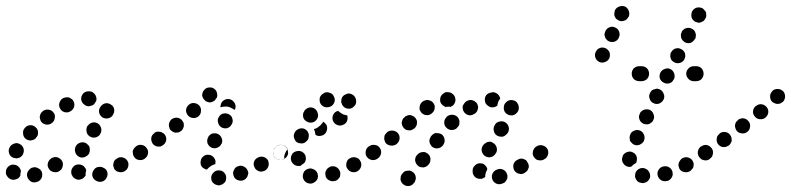

<svg xmlns="http://www.w3.org/2000/svg" viewBox="-24 -586 2642 641"><path d="M115 8Q117 3 117 -2Q117 -7 116 -11Q112 -21 102 -25Q93 -30 83 -26H82Q78 -24 74 -20Q71 -17 69 -13Q66 -8 66 -3Q66 2 68 7Q72 16 81 21Q90 25 100 21H101Q106 19 109 16Q113 12 115 8ZM334 -12Q331 -22 321 -26Q312 -31 302 -28H301Q292 -25 287 -15Q282 -6 285 4Q289 14 298 18Q307 23 317 20H318Q328 16 332 7Q337 -2 334 -12ZM18 14Q14 14 9 11Q5 9 2 5Q1 4 1 4Q-2 0 -4 -5Q-5 -10 -4 -15Q-4 -20 -1 -24Q1 -28 5 -31Q14 -38 24 -36Q34 -35 40 -27Q41 -26 41 -26Q42 -24 44 -21Q45 -18 46 -15Q44 -9 44 -3Q44 -2 44 0Q43 2 41 5Q39 7 37 9Q33 12 28 13Q23 15 18 14ZM232 13Q227 11 223 8Q219 5 217 0Q217 -1 216 -1Q212 -11 215 -20Q219 -30 228 -35Q233 -37 238 -37Q243 -37 247 -36Q252 -34 256 -31Q259 -27 262 -23Q262 -23 262 -23Q262 -21 263 -20Q263 -19 264 -17Q262 -12 262 -7Q261 -4 262 0Q260 3 257 6Q254 9 251 11Q246 13 241 14Q236 14 232 13ZM404 -29Q405 -34 405 -39Q404 -44 402 -48Q397 -57 387 -60Q377 -63 368 -58L367 -57Q363 -55 359 -51Q356 -47 355 -42Q354 -38 354 -33Q355 -28 357 -23Q362 -14 372 -12Q382 -9 391 -14H392Q396 -17 399 -20Q402 -24 404 -29ZM183 -49Q177 -58 167 -61Q157 -63 148 -58L147 -57Q139 -52 136 -42Q133 -32 139 -23Q144 -14 154 -12Q164 -9 173 -14L174 -15Q183 -20 185 -30Q188 -40 183 -49ZM469 -73Q470 -78 469 -82Q468 -87 465 -91Q459 -100 449 -101Q439 -103 430 -97Q426 -94 423 -90Q420 -85 419 -81Q419 -76 420 -71Q421 -66 424 -62Q430 -53 440 -52Q450 -50 459 -56Q463 -59 466 -64Q469 -68 469 -73ZM9 -95V-96Q12 -100 16 -103Q20 -106 25 -107Q29 -109 34 -108Q39 -107 44 -104Q52 -99 55 -89Q57 -79 52 -70V-69Q49 -65 45 -62Q41 -59 36 -58Q35 -58 34 -58Q33 -58 32 -57Q30 -58 27 -58Q24 -59 21 -59Q20 -59 19 -60Q18 -60 17 -61Q8 -66 6 -76Q3 -86 9 -95ZM228 -76Q229 -71 233 -68Q236 -64 241 -62Q245 -60 250 -60Q255 -60 260 -62Q264 -64 268 -67Q272 -70 274 -75V-76Q276 -80 276 -85Q276 -90 275 -95Q273 -100 269 -103Q266 -107 261 -109Q252 -113 242 -109Q233 -106 228 -96V-95Q226 -91 226 -86Q226 -81 228 -76ZM60 -124Q68 -117 78 -117Q89 -118 96 -125V-126Q104 -133 103 -144Q103 -154 95 -161Q88 -168 78 -168Q67 -168 60 -160Q52 -152 53 -142Q53 -131 60 -124ZM275 -131Q284 -125 294 -127Q304 -129 310 -137V-138Q313 -142 314 -147Q315 -152 314 -157Q313 -162 310 -166Q308 -170 304 -173Q295 -179 285 -177Q275 -175 269 -166H268Q263 -157 265 -147Q266 -137 275 -131ZM109 -198Q108 -193 110 -188Q111 -183 114 -179Q121 -171 131 -170Q141 -169 149 -175L150 -176Q158 -182 159 -193Q161 -203 154 -211Q148 -219 137 -220Q127 -221 119 -215L118 -214Q114 -211 112 -207Q110 -203 109 -198ZM307 -210Q308 -205 311 -201Q314 -197 318 -194Q327 -189 337 -191Q347 -193 353 -202V-203Q356 -207 357 -212Q358 -217 357 -222Q356 -227 353 -231Q350 -235 346 -237Q337 -243 327 -241Q317 -238 311 -229Q308 -224 307 -220Q306 -215 307 -210ZM176 -225Q180 -216 190 -212Q200 -209 209 -213L210 -214Q219 -218 223 -228Q226 -238 222 -247Q220 -252 216 -255Q212 -258 208 -260Q203 -262 198 -261Q193 -261 189 -259H188Q178 -254 175 -244Q171 -235 176 -225ZM298 -252Q298 -255 298 -258Q297 -268 289 -275Q282 -282 271 -281H270Q265 -281 261 -279Q256 -277 253 -273Q250 -269 248 -264Q247 -260 247 -255Q248 -244 256 -238Q263 -231 274 -231L275 -232Q279 -232 283 -234Q287 -235 290 -238Q291 -240 292 -241Q294 -244 296 -247Q297 -250 298 -252Z M723 26Q727 23 729 19Q731 14 731 9Q732 -1 725 -9Q718 -17 708 -17Q697 -18 690 -11Q682 -4 681 6Q681 11 682 16Q684 21 687 24Q691 28 695 30Q700 32 705 33Q710 33 714 31Q719 30 723 26ZM802 3Q804 -2 805 -7Q805 -12 803 -16Q799 -26 790 -30Q781 -35 771 -31Q766 -30 762 -26Q759 -23 757 -18Q755 -14 754 -9Q754 -4 756 1Q759 11 769 15Q778 19 788 16Q793 14 796 11Q800 7 802 3ZM860 -16Q864 -18 867 -22Q871 -26 872 -31Q874 -35 873 -40Q873 -45 871 -50Q866 -59 856 -62Q846 -65 837 -60Q828 -56 824 -46Q821 -36 826 -27Q828 -22 832 -19Q836 -16 841 -14Q845 -13 850 -13Q855 -14 860 -16ZM650 -29Q647 -33 646 -38Q645 -43 646 -48Q647 -58 655 -64Q663 -71 674 -69Q679 -69 683 -66Q687 -64 690 -60Q693 -56 695 -51Q696 -46 695 -41Q695 -40 695 -40Q695 -39 695 -38Q693 -38 691 -37Q682 -34 675 -28Q670 -24 667 -20Q667 -20 667 -20Q667 -20 667 -20Q662 -20 658 -23Q654 -25 650 -29ZM938 -73Q938 -78 937 -83Q936 -87 933 -92Q927 -100 917 -102Q907 -103 898 -97Q894 -94 892 -90Q889 -86 888 -81Q887 -76 888 -71Q890 -66 892 -62Q899 -54 909 -52Q919 -51 927 -57Q932 -60 934 -64Q937 -68 938 -73ZM466 -91Q460 -100 450 -102Q439 -104 431 -98Q427 -95 424 -91Q421 -86 420 -81Q420 -77 421 -72Q422 -67 424 -63Q427 -59 431 -56Q436 -53 441 -52Q445 -52 450 -53Q455 -54 459 -56V-57Q468 -62 470 -73Q472 -83 466 -91ZM682 -93Q687 -91 692 -91Q697 -91 702 -93Q706 -95 710 -98Q713 -101 715 -106H716Q720 -116 716 -125Q712 -135 703 -139Q698 -141 693 -141Q688 -141 684 -140Q679 -138 675 -134Q672 -131 670 -126Q666 -117 669 -107Q673 -98 682 -93ZM526 -137Q523 -141 518 -143Q514 -146 509 -146Q504 -147 499 -146Q495 -145 491 -142V-141Q482 -135 481 -125Q480 -115 486 -106Q489 -102 493 -100Q497 -97 502 -97Q507 -96 512 -97Q517 -99 521 -102Q529 -108 531 -118Q532 -129 526 -137ZM590 -166Q590 -171 589 -176Q587 -180 584 -184Q581 -188 577 -190Q572 -193 567 -193Q563 -194 558 -192Q553 -191 549 -188Q545 -185 543 -180Q540 -176 540 -171Q539 -166 541 -161Q542 -156 545 -152Q549 -149 553 -146Q557 -144 562 -143Q567 -143 572 -144Q577 -146 581 -149Q585 -152 587 -157Q589 -161 590 -166ZM715 -161Q724 -156 734 -158Q744 -161 749 -170Q755 -179 752 -189Q750 -199 741 -204Q732 -209 722 -207Q712 -205 707 -196Q701 -187 704 -177Q706 -167 715 -161ZM641 -234Q634 -241 624 -242Q614 -243 606 -236Q598 -229 597 -218Q597 -208 604 -200Q610 -193 621 -192Q631 -191 639 -198Q647 -205 647 -216Q648 -226 641 -234ZM742 -255Q752 -253 758 -244Q764 -236 762 -226Q761 -224 761 -222Q760 -220 759 -219Q756 -221 753 -223Q745 -228 736 -230Q726 -231 717 -229Q715 -228 712 -228Q712 -230 712 -232Q712 -234 713 -236Q715 -246 723 -251Q732 -257 742 -255ZM678 -244Q673 -244 668 -246Q663 -247 660 -251Q652 -258 651 -268Q651 -278 658 -286Q665 -294 675 -294Q686 -295 693 -288Q697 -285 699 -280Q701 -276 701 -271Q702 -268 701 -265Q701 -262 700 -260Q698 -258 697 -257Q696 -255 695 -253Q692 -249 687 -247Q683 -245 678 -244Z M1037 8Q1038 3 1037 -2Q1037 -6 1034 -11Q1032 -15 1028 -18Q1024 -21 1019 -22L1018 -23Q1008 -25 999 -20Q990 -15 988 -5Q985 5 990 14Q995 23 1005 26H1006Q1016 29 1025 23Q1034 18 1037 8ZM1110 6Q1112 1 1112 -4Q1113 -9 1111 -13Q1108 -23 1099 -28Q1090 -33 1080 -30H1079Q1075 -28 1071 -25Q1067 -22 1065 -17Q1062 -13 1062 -8Q1062 -3 1063 2Q1066 12 1075 16Q1084 21 1094 18H1095Q1100 17 1104 13Q1107 10 1110 6ZM1181 -29Q1183 -34 1182 -39Q1182 -44 1179 -48Q1177 -53 1173 -56Q1169 -59 1164 -60Q1160 -62 1155 -61Q1150 -61 1145 -58Q1140 -56 1137 -52Q1134 -48 1133 -43Q1131 -38 1132 -33Q1132 -28 1135 -24Q1140 -15 1150 -12Q1160 -9 1169 -14Q1174 -17 1177 -21Q1180 -25 1181 -29ZM947 -55V-56Q947 -66 953 -74Q960 -81 971 -82Q981 -83 989 -76Q997 -69 997 -59V-58Q998 -54 996 -50Q995 -45 992 -42Q990 -41 988 -39Q983 -36 979 -32Q977 -32 976 -32Q975 -32 974 -32Q964 -31 956 -38Q948 -45 947 -55ZM1247 -73Q1247 -78 1246 -82Q1245 -87 1242 -91Q1236 -100 1226 -102Q1216 -103 1208 -97H1207Q1203 -94 1200 -90Q1198 -86 1197 -81Q1196 -76 1197 -71Q1198 -66 1201 -62Q1207 -54 1217 -52Q1227 -50 1236 -56V-57Q1240 -59 1243 -64Q1246 -68 1247 -73ZM899 -98Q908 -104 918 -102Q928 -100 934 -92Q935 -91 935 -90Q936 -89 936 -88Q930 -81 927 -72Q924 -64 925 -55Q916 -50 907 -53Q898 -55 892 -63Q887 -71 888 -81Q890 -92 899 -98ZM960 -120Q962 -115 966 -112Q970 -109 975 -108Q980 -107 985 -107Q990 -108 994 -110Q998 -113 1001 -116Q1005 -120 1006 -125V-126Q1009 -136 1004 -145Q999 -154 989 -157Q979 -159 970 -154Q961 -149 958 -139Q956 -134 957 -129Q958 -124 960 -120ZM1052 -175 1053 -176Q1054 -178 1055 -180Q1058 -178 1061 -175Q1064 -172 1066 -169Q1070 -160 1067 -150Q1064 -140 1055 -135Q1049 -132 1042 -132Q1035 -132 1029 -136Q1029 -137 1029 -137Q1028 -147 1024 -155Q1033 -157 1040 -163Q1047 -168 1052 -175ZM1135 -201Q1128 -202 1122 -204Q1114 -208 1107 -214Q1106 -215 1105 -216Q1104 -216 1103 -215Q1101 -215 1100 -214H1099Q1090 -209 1087 -199Q1084 -189 1089 -180Q1094 -171 1104 -168Q1114 -165 1123 -170Q1132 -174 1135 -183Q1138 -192 1135 -201ZM999 -181Q1008 -175 1018 -177Q1028 -179 1034 -188Q1040 -197 1037 -207Q1035 -217 1027 -223Q1018 -229 1008 -227Q998 -224 992 -216V-215Q986 -207 988 -196Q990 -186 999 -181ZM1139 -274Q1144 -274 1149 -272Q1154 -270 1157 -267Q1158 -266 1158 -266Q1165 -259 1165 -248Q1166 -238 1158 -231Q1151 -223 1141 -223Q1130 -223 1123 -230Q1123 -230 1123 -230Q1120 -233 1118 -237Q1116 -241 1115 -245Q1116 -250 1116 -255Q1116 -255 1116 -255Q1117 -258 1118 -261Q1120 -264 1122 -266Q1125 -269 1130 -271Q1134 -273 1139 -274ZM1044 -261Q1043 -257 1043 -252Q1043 -247 1045 -242Q1049 -233 1059 -229Q1069 -226 1078 -230H1079Q1088 -234 1092 -244Q1096 -254 1091 -263Q1089 -268 1086 -271Q1082 -275 1077 -276Q1073 -278 1068 -278Q1063 -278 1058 -276V-275Q1053 -273 1050 -270Q1046 -266 1044 -261Z M1364 6Q1364 1 1361 -4Q1359 -8 1355 -11Q1351 -14 1346 -16Q1342 -17 1337 -16Q1332 -16 1327 -14Q1323 -11 1320 -7L1319 -6Q1315 -2 1314 3Q1313 8 1313 13Q1314 18 1316 22Q1318 26 1322 29Q1330 36 1341 35Q1351 34 1357 26L1359 24Q1362 20 1363 15Q1365 11 1364 6ZM1667 15Q1670 11 1670 6Q1671 1 1669 -4Q1666 -14 1657 -19Q1648 -24 1638 -21L1636 -20Q1631 -19 1628 -16Q1624 -13 1621 -8Q1619 -4 1618 1Q1618 6 1619 11Q1622 21 1631 26Q1640 31 1650 28L1652 27Q1657 26 1661 23Q1665 19 1667 15ZM1554 -11Q1554 -13 1554 -14Q1553 -25 1560 -32Q1567 -40 1577 -41Q1582 -41 1587 -40Q1592 -38 1595 -35Q1598 -32 1600 -29Q1602 -25 1603 -22Q1602 -20 1602 -19Q1597 -10 1596 -1Q1596 2 1596 5Q1593 7 1589 9Q1586 11 1582 11Q1571 12 1563 6Q1555 -1 1554 -11ZM1741 -26Q1742 -30 1741 -35Q1740 -40 1737 -44Q1735 -49 1731 -52Q1727 -54 1722 -56Q1717 -57 1712 -56Q1707 -55 1703 -52L1701 -51Q1697 -49 1694 -45Q1691 -41 1690 -36Q1689 -31 1690 -26Q1691 -21 1693 -17Q1699 -8 1709 -6Q1719 -3 1728 -9L1729 -10Q1734 -13 1737 -17Q1739 -21 1741 -26ZM1404 -73Q1400 -76 1395 -78Q1390 -79 1385 -78Q1380 -78 1376 -75Q1372 -73 1369 -69L1367 -67Q1361 -59 1362 -49Q1364 -39 1372 -32Q1376 -29 1380 -28Q1385 -27 1390 -27Q1395 -28 1399 -30Q1404 -33 1407 -37L1408 -38Q1414 -46 1413 -57Q1412 -67 1404 -73ZM1802 -91Q1799 -95 1794 -98Q1790 -100 1785 -101Q1780 -102 1776 -101Q1771 -100 1767 -97L1765 -96Q1757 -90 1755 -79Q1753 -69 1759 -61Q1762 -57 1766 -54Q1771 -51 1775 -51Q1780 -50 1785 -51Q1790 -52 1794 -55L1796 -56Q1804 -62 1806 -72Q1808 -83 1802 -91ZM1248 -73Q1249 -78 1248 -83Q1247 -88 1244 -92Q1238 -101 1228 -102Q1217 -104 1209 -98H1208Q1199 -92 1197 -81Q1196 -71 1201 -63Q1207 -54 1218 -52Q1228 -51 1236 -56L1237 -57Q1242 -60 1244 -64Q1247 -68 1248 -73ZM1597 -64Q1601 -62 1606 -61Q1611 -60 1616 -62Q1621 -63 1624 -66Q1628 -69 1631 -74L1632 -75Q1637 -84 1634 -94Q1631 -104 1622 -109Q1618 -112 1613 -113Q1608 -113 1604 -112Q1599 -110 1595 -107Q1591 -104 1588 -100L1587 -98Q1582 -89 1585 -79Q1588 -69 1597 -64ZM1456 -102V-103Q1462 -111 1460 -122Q1458 -132 1450 -138Q1446 -140 1441 -141Q1436 -142 1431 -142Q1426 -141 1422 -138Q1418 -135 1415 -131L1414 -130V-129Q1411 -125 1410 -120Q1409 -116 1410 -111Q1411 -106 1414 -102Q1416 -98 1420 -95Q1429 -89 1439 -91Q1449 -93 1455 -101ZM1304 -142Q1297 -149 1287 -150Q1277 -151 1269 -145L1268 -144Q1264 -140 1261 -136Q1259 -132 1259 -127Q1258 -122 1260 -117Q1261 -112 1264 -108Q1271 -101 1281 -100Q1292 -99 1300 -105L1301 -106Q1309 -113 1310 -123Q1311 -134 1304 -142ZM1636 -133Q1641 -130 1646 -130Q1651 -129 1655 -130Q1660 -131 1664 -135Q1668 -138 1671 -142L1672 -144Q1677 -153 1674 -163Q1671 -173 1662 -178Q1653 -183 1643 -180Q1633 -178 1628 -169L1627 -167Q1622 -158 1625 -148Q1627 -138 1636 -133ZM1368 -175Q1369 -180 1367 -185Q1365 -190 1362 -193Q1359 -197 1354 -199Q1350 -201 1345 -202Q1340 -202 1335 -200Q1330 -199 1327 -195L1326 -194Q1322 -191 1320 -187Q1318 -182 1317 -177Q1317 -172 1319 -167Q1320 -163 1324 -159Q1327 -155 1331 -153Q1336 -151 1341 -151Q1346 -150 1350 -152Q1355 -154 1359 -157L1360 -158Q1364 -161 1366 -166Q1368 -170 1368 -175ZM1510 -179Q1510 -184 1508 -188Q1506 -193 1503 -196Q1495 -203 1485 -203Q1475 -203 1467 -196L1466 -194Q1459 -187 1459 -177Q1459 -166 1467 -159Q1474 -152 1484 -152Q1495 -152 1502 -159L1503 -161Q1507 -164 1509 -169Q1510 -174 1510 -179ZM1683 -252Q1688 -252 1693 -250Q1697 -249 1701 -245Q1704 -241 1706 -237Q1708 -232 1708 -227Q1708 -225 1708 -222Q1706 -212 1698 -206Q1690 -199 1680 -201Q1670 -202 1663 -210Q1657 -218 1658 -228Q1658 -238 1666 -245Q1673 -252 1683 -252ZM1571 -221Q1573 -226 1572 -231Q1571 -235 1569 -240Q1566 -244 1562 -247Q1559 -250 1554 -251Q1549 -253 1544 -252Q1539 -251 1535 -249L1533 -248Q1529 -245 1526 -241Q1523 -237 1521 -233Q1520 -228 1521 -223Q1521 -218 1524 -214Q1529 -205 1539 -202Q1549 -199 1558 -205L1560 -206Q1564 -208 1567 -212Q1570 -216 1571 -221ZM1427 -224Q1428 -229 1427 -234Q1425 -239 1422 -243Q1419 -247 1415 -249Q1410 -251 1406 -252Q1401 -253 1396 -251Q1391 -250 1387 -247L1386 -246Q1382 -243 1380 -239Q1377 -234 1377 -229Q1376 -224 1377 -220Q1379 -215 1382 -211Q1385 -207 1389 -205Q1393 -202 1398 -202Q1403 -201 1408 -202Q1413 -204 1417 -207L1418 -208Q1422 -211 1424 -215Q1427 -219 1427 -224ZM1636 -273Q1628 -279 1618 -278L1616 -277Q1606 -276 1599 -268Q1593 -259 1595 -249Q1596 -239 1605 -233Q1613 -226 1623 -228H1625Q1628 -229 1631 -230Q1633 -231 1636 -233Q1637 -239 1639 -245Q1642 -252 1646 -257Q1644 -267 1636 -273ZM1448 -265Q1451 -270 1455 -273Q1459 -276 1463 -278Q1468 -279 1473 -278Q1478 -278 1482 -276Q1484 -275 1485 -274Q1494 -268 1496 -258Q1498 -248 1493 -240Q1491 -236 1487 -233Q1484 -231 1480 -229Q1477 -230 1475 -230Q1469 -230 1463 -229Q1462 -230 1461 -230Q1460 -231 1458 -232Q1449 -237 1446 -246Q1444 -256 1448 -265Z M1977 -379Q1986 -375 1996 -379Q2005 -382 2010 -391Q2014 -401 2011 -411Q2007 -420 1998 -425Q1988 -429 1979 -426Q1969 -422 1965 -413Q1960 -403 1964 -393Q1967 -384 1977 -379ZM1996 -462Q1997 -458 2001 -454Q2004 -450 2009 -448Q2018 -444 2028 -447Q2038 -451 2042 -460V-461Q2047 -470 2043 -480Q2040 -490 2030 -494Q2021 -499 2011 -495Q2001 -491 1997 -482V-481Q1995 -477 1994 -472Q1994 -467 1996 -462ZM2028 -532Q2030 -527 2033 -523Q2037 -520 2041 -518Q2050 -513 2060 -517Q2070 -520 2074 -530H2075Q2079 -540 2075 -550Q2072 -559 2063 -564Q2053 -568 2043 -564Q2034 -561 2029 -552V-551Q2027 -546 2027 -541Q2026 -536 2028 -532Z M2134 22Q2138 20 2141 16Q2144 12 2146 7Q2148 -3 2143 -12Q2138 -21 2128 -24Q2118 -27 2109 -22Q2100 -17 2097 -7Q2096 -2 2096 3Q2097 8 2099 12Q2102 17 2105 20Q2109 23 2114 24H2115Q2120 26 2125 25Q2129 24 2134 22ZM2219 6Q2221 2 2222 -3Q2222 -8 2221 -13Q2218 -23 2209 -28Q2200 -33 2190 -30H2189Q2179 -27 2174 -18Q2169 -9 2172 1Q2175 11 2184 16Q2193 21 2203 18H2204Q2209 17 2212 14Q2216 11 2219 6ZM2291 -29Q2292 -34 2292 -39Q2291 -44 2289 -48Q2284 -57 2274 -60Q2264 -63 2255 -58H2254Q2250 -55 2247 -51Q2244 -47 2242 -42Q2241 -38 2241 -33Q2242 -28 2244 -23Q2249 -14 2259 -12Q2269 -9 2278 -14H2279Q2283 -17 2286 -21Q2290 -24 2291 -29ZM2053 -58Q2054 -63 2056 -68Q2059 -72 2063 -75Q2067 -78 2072 -79Q2076 -80 2081 -80Q2086 -79 2091 -76Q2095 -74 2098 -70Q2101 -66 2102 -61Q2103 -56 2102 -51Q2102 -48 2101 -46Q2101 -44 2100 -43Q2099 -42 2098 -41Q2090 -37 2084 -30Q2082 -29 2079 -29Q2077 -29 2074 -29Q2064 -31 2058 -39Q2051 -48 2053 -58ZM2356 -73Q2356 -78 2355 -82Q2354 -87 2351 -91Q2346 -100 2335 -102Q2325 -103 2317 -97H2316Q2308 -91 2306 -81Q2304 -71 2310 -62Q2313 -58 2317 -56Q2321 -53 2326 -52Q2331 -51 2336 -52Q2341 -53 2345 -56V-57Q2349 -59 2352 -64Q2355 -68 2356 -73ZM2079 -117Q2081 -112 2085 -109Q2088 -105 2093 -103Q2097 -101 2102 -101Q2107 -101 2112 -103Q2116 -105 2120 -108Q2124 -112 2126 -116V-117Q2130 -126 2126 -136Q2122 -146 2113 -150Q2108 -152 2103 -152Q2098 -152 2094 -150Q2089 -148 2085 -145Q2082 -141 2080 -137V-136Q2078 -132 2078 -127Q2078 -122 2079 -117ZM2124 -173Q2128 -171 2133 -171Q2138 -170 2143 -172Q2147 -174 2151 -177Q2155 -180 2157 -185Q2162 -195 2158 -204Q2155 -214 2146 -219Q2141 -221 2136 -221Q2131 -221 2127 -220Q2122 -218 2118 -215Q2114 -212 2112 -207V-206Q2107 -197 2111 -187Q2114 -178 2124 -173ZM2157 -242Q2166 -237 2176 -240Q2186 -244 2191 -253Q2196 -263 2192 -272Q2189 -282 2180 -287Q2175 -289 2171 -290Q2166 -290 2161 -288Q2156 -287 2152 -284Q2149 -280 2146 -276V-275Q2141 -266 2145 -256Q2148 -246 2157 -242ZM2192 -310Q2201 -305 2211 -308Q2221 -311 2225 -321H2226Q2230 -330 2227 -340Q2224 -350 2215 -355Q2206 -360 2196 -356Q2186 -353 2181 -344Q2176 -334 2179 -324Q2182 -315 2192 -310ZM2085 -340Q2085 -350 2092 -358Q2100 -365 2110 -365H2118Q2128 -365 2136 -358Q2143 -350 2143 -340Q2143 -330 2136 -322Q2128 -315 2118 -315H2110Q2100 -315 2092 -322Q2085 -330 2085 -340ZM2325 -340Q2325 -350 2318 -358Q2311 -365 2300 -365H2292Q2282 -365 2275 -358Q2267 -350 2267 -340Q2267 -330 2275 -322Q2282 -315 2292 -315H2300Q2311 -315 2318 -322Q2325 -330 2325 -340ZM2215 -392Q2216 -388 2219 -384Q2223 -380 2227 -378Q2236 -373 2246 -376Q2256 -379 2261 -388V-389Q2263 -393 2264 -398Q2264 -403 2263 -408Q2261 -413 2258 -416Q2255 -420 2250 -422Q2241 -427 2231 -424Q2222 -421 2217 -412L2216 -411Q2214 -407 2214 -402Q2213 -397 2215 -392ZM2250 -460Q2252 -455 2255 -451Q2258 -448 2262 -445Q2272 -440 2282 -443Q2291 -447 2296 -456H2297Q2299 -461 2299 -466Q2300 -471 2298 -475Q2297 -480 2294 -484Q2290 -488 2286 -490Q2277 -495 2267 -492Q2257 -489 2252 -480V-479Q2250 -475 2249 -470Q2249 -465 2250 -460ZM2285 -527Q2287 -522 2290 -519Q2294 -515 2298 -513Q2303 -511 2308 -510Q2313 -510 2317 -512Q2322 -514 2326 -517Q2329 -520 2331 -525H2332Q2334 -530 2334 -535Q2334 -540 2333 -545Q2331 -549 2327 -553Q2324 -557 2320 -559Q2310 -563 2300 -560Q2291 -556 2286 -547V-546Q2284 -541 2284 -537Q2284 -532 2285 -527Z M2356 -72Q2357 -77 2356 -82Q2355 -87 2352 -91Q2349 -95 2345 -97Q2341 -100 2336 -101Q2331 -102 2326 -100Q2321 -99 2317 -96Q2312 -93 2310 -89Q2307 -85 2306 -80Q2306 -75 2307 -70Q2308 -65 2311 -61Q2314 -57 2318 -54Q2322 -52 2327 -51Q2332 -50 2337 -51Q2341 -52 2345 -55L2346 -56Q2350 -59 2353 -63Q2355 -67 2356 -72ZM2419 -116Q2419 -121 2418 -126Q2417 -131 2414 -135Q2408 -144 2398 -145Q2388 -147 2379 -141V-140Q2375 -137 2372 -133Q2369 -129 2369 -124Q2368 -119 2369 -114Q2370 -109 2373 -105Q2379 -97 2389 -95Q2400 -94 2408 -100H2409Q2413 -103 2415 -107Q2418 -112 2419 -116ZM2475 -181Q2469 -189 2459 -191Q2449 -192 2440 -186V-185Q2436 -182 2433 -178Q2431 -174 2430 -169Q2429 -164 2431 -159Q2432 -154 2435 -150Q2441 -142 2451 -141Q2462 -139 2470 -145L2471 -146Q2479 -152 2480 -162Q2482 -173 2475 -181ZM2535 -229Q2528 -237 2518 -238Q2508 -239 2500 -232H2499Q2491 -225 2490 -215Q2489 -205 2496 -197Q2502 -189 2513 -188Q2523 -187 2531 -193L2532 -194Q2540 -201 2541 -211Q2542 -221 2535 -229ZM2590 -282Q2582 -289 2572 -289Q2561 -289 2554 -282V-281Q2547 -274 2547 -264Q2547 -253 2554 -246Q2558 -243 2563 -241Q2567 -239 2572 -239Q2577 -239 2582 -241Q2586 -243 2590 -246Q2597 -254 2597 -264Q2597 -275 2590 -282Z"/></svg>

Font: FRB American Cursive Guidelines Arrows Dotted Black
Style: Bold Italic
Weight: 900
Italic angle: -25°
Version: Version 2.0;Modular Font Editor K font №1